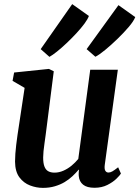

<svg xmlns="http://www.w3.org/2000/svg" viewBox="-20 -902 676 932"><path d="M188.5 10Q156.5 10 125.8 -1.8Q95 -13.5 74.2 -41.2Q53.5 -69 53 -117.5Q53 -135 54.5 -155.8Q56 -176.5 58.8 -199.8Q61.5 -223 65 -246.8Q68.5 -270.5 72 -293L99.5 -475.5L41 -509.5L48.5 -550L217.5 -567.5L241 -556L207 -289Q204.5 -267.5 201.5 -246.2Q198.5 -225 195.8 -205Q193 -185 191.2 -167.8Q189.5 -150.5 189.5 -137.5Q189.5 -109.5 195.8 -93.5Q202 -77.5 214.2 -70.8Q226.5 -64 244.5 -64Q266.5 -64 288 -73.5Q309.5 -83 327.8 -98.2Q346 -113.5 360 -130.5L418 -563.5H552L488.5 -101.5Q486 -82 491.2 -73.2Q496.5 -64.5 506.5 -64.5Q515.5 -64.5 525.2 -70Q535 -75.5 553.5 -90L567 -59.5Q562.5 -51.5 545.5 -34.8Q528.5 -18 501.2 -4.2Q474 9.5 439 9.5Q402 9.5 383.5 -5.5Q365 -20.5 362.5 -46.5Q362 -49 362 -52.5Q362 -56 362 -60.2Q362 -64.5 362.5 -69Q363 -73.5 363.5 -77.5L362 -78.5Q348.5 -62.5 331.8 -46.8Q315 -31 293.8 -18.2Q272.5 -5.5 246.2 2.2Q220 10 188.5 10ZM220 -626 177.5 -663.5 330.5 -882 411.5 -824.5Q406 -809 389.8 -787Q373.5 -765 350.8 -740.5Q328 -716 303.5 -692.8Q279 -669.5 256.8 -651.8Q234.5 -634 220 -626ZM443 -626.5 400.5 -663.5 555 -877 636.5 -819Q629 -799.5 604.8 -771Q580.5 -742.5 549.8 -712.8Q519 -683 490 -659.2Q461 -635.5 443 -626.5Z"/></svg>

Font: Merriweather
Style: Bold Italic
Weight: 700
Italic angle: -7.8°
Version: Version 2.101